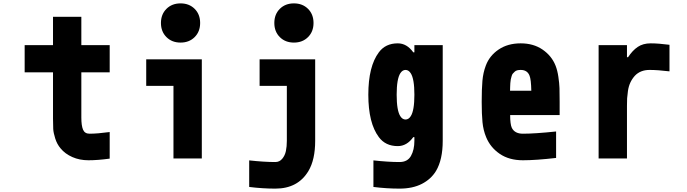

<svg xmlns="http://www.w3.org/2000/svg" viewBox="-20 -932 4040 1129"><path d="M625 0.7Q555.3 10.4 500 10.4Q447.9 10.4 405.3 -8.5Q362.6 -27.3 335.9 -59.9Q315.1 -84.6 304.7 -117.8Q294.3 -151 293 -173.2Q291.7 -195.3 291.7 -234.4V-506.5H125V-666.7H291.7V-833.3H458.3V-666.7H625V-506.5H458.3V-240.9Q458.3 -192.7 468.4 -169.3Q478.5 -145.8 506.5 -145.8Q552.7 -145.8 625 -155.6Z M1000 0V-427.1H839.8V-583.3H1166.7V0ZM958.7 -879.9Q990.9 -912.1 1041.7 -912.1Q1092.4 -912.1 1124.7 -879.9Q1156.9 -847.7 1156.9 -796.9Q1156.9 -746.1 1124.7 -713.9Q1092.4 -681.6 1041.7 -681.6Q990.9 -681.6 958.7 -713.9Q926.4 -746.1 926.4 -796.9Q926.4 -847.7 958.7 -879.9Z M1625.3 -879.9Q1657.6 -912.1 1708.3 -912.1Q1759.1 -912.1 1791.3 -879.9Q1823.6 -847.7 1823.6 -796.9Q1823.6 -746.1 1791.3 -713.9Q1759.1 -681.6 1708.3 -681.6Q1657.6 -681.6 1625.3 -713.9Q1593.1 -746.1 1593.1 -796.9Q1593.1 -847.7 1625.3 -879.9ZM1666.7 -104.2V-427.1H1506.5V-583.3H1833.3V-104.2Q1833.3 7.2 1793.6 73.6Q1731.8 177.1 1599 177.1Q1523.4 177.1 1445.3 167.3V11.1Q1533.2 20.8 1599 20.8Q1623.7 20.8 1639.6 1.6Q1655.6 -17.6 1661.1 -43.9Q1666.7 -70.3 1666.7 -104.2Z M2416.7 -125.7H2410.2Q2372.4 -72.9 2319 -72.9Q2246.7 -72.9 2207.7 -125.7Q2145.8 -208.3 2145.8 -375Q2145.8 -541.7 2207.7 -624.3Q2246.7 -677.1 2319 -677.1Q2372.4 -677.1 2410.2 -624.3H2416.7V-666.7H2583.3V-104.2Q2583.3 7.2 2543.6 73.6Q2514.3 121.7 2460.3 149.4Q2406.2 177.1 2329.4 177.1Q2253.9 177.1 2175.8 167.3V11.1Q2263.7 20.8 2329.4 20.8Q2376.3 20.8 2396.5 -15Q2416.7 -50.8 2416.7 -104.2ZM2334 -248.7Q2346.4 -229.2 2364.6 -229.2Q2382.8 -229.2 2395.2 -248.7Q2416.7 -281.9 2416.7 -375Q2416.7 -468.1 2395.2 -501.3Q2382.8 -520.8 2364.6 -520.8Q2346.4 -520.8 2334 -501.3Q2312.5 -468.1 2312.5 -375Q2312.5 -281.9 2334 -248.7Z M3041.7 -677.1Q3117.2 -677.1 3170.6 -640.3Q3224 -603.5 3246.7 -546.2Q3257.8 -518.2 3263.3 -480.5Q3268.9 -442.7 3269.9 -413.7Q3270.8 -384.8 3270.8 -333.3V-255.2H2979.8Q2979.8 -201.8 2989.6 -180.3Q3006.5 -145.8 3054.7 -145.8Q3125.7 -145.8 3250 -158.9V-3.3Q3131.5 10.4 3054.7 10.4Q2974 10.4 2918.6 -27.3Q2863.3 -65.1 2838.5 -125.7Q2821.6 -166.7 2817.1 -213.5Q2812.5 -260.4 2812.5 -333.3Q2812.5 -408.2 2816.7 -456.7Q2821 -505.2 2836.6 -546.2Q2858.1 -604.2 2911.8 -640.6Q2965.5 -677.1 3041.7 -677.1ZM3041.7 -520.8Q3030.6 -520.8 3021.5 -518.6Q3012.4 -516.3 3006.2 -510.1Q3000 -503.9 2995.4 -499Q2990.9 -494.1 2988 -482.7Q2985 -471.4 2983.4 -464.8Q2981.8 -458.3 2980.8 -443Q2979.8 -427.7 2979.8 -421.5Q2979.8 -415.4 2979.2 -398.4H3104.2Q3102.9 -465.5 3093.8 -487Q3080.7 -520.8 3041.7 -520.8Z M3799.5 -520.8Q3745.4 -520.8 3712.9 -486.3Q3696.6 -468.1 3686.5 -446.3Q3676.4 -424.5 3672.5 -397.5Q3668.6 -370.4 3667.6 -353.8Q3666.7 -337.2 3666.7 -309.2V0H3500V-666.7H3666.7V-595.7H3673.2Q3699.2 -635.4 3730.1 -656.2Q3761.1 -677.1 3806 -677.1Q3851.6 -677.1 3916.7 -668.6V-512.4Q3847.7 -520.8 3799.5 -520.8Z"/></svg>

Font: TypoPRO Monoid
Style: Bold
Weight: 700
Width: 4
Monospace: yes
Designer: Andreas Larsen (@larsenwork)
Version: Version 0.61